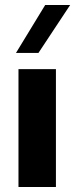

<svg xmlns="http://www.w3.org/2000/svg" viewBox="-20 -749 301 769"><path d="M204 -472V0H54V-472ZM161 -729H261L134 -537H44Z"/></svg>

Font: Madhuban Bold
Style: Regular
Weight: 700
Designer: jaikishan Patel
Foundry: MagicType
Version: Version 1.000